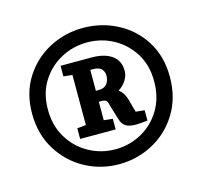

<svg xmlns="http://www.w3.org/2000/svg" viewBox="-74 -861 645 611"><g transform="rotate(-15 248.5 -555.5)"><path d="M236 -645V-576H245Q264 -576 272.5 -587Q281 -598 281 -613Q281 -628 272.5 -636.5Q264 -645 243 -645ZM370 -476V-442Q342 -439 332 -439Q310 -439 298.5 -446Q287 -453 282 -470L267 -519Q265 -531 260.5 -535.5Q256 -540 243 -540H236V-479L265 -476V-441H148V-476L177 -479V-644L148 -647V-682H250Q293 -682 317 -664.5Q341 -647 341 -615Q341 -588 318 -567Q313 -562 306 -558Q322 -546 329 -523L341 -479ZM162 -710.5Q122 -689 97.5 -650Q73 -611 73 -557.5Q73 -504 97.5 -464Q122 -424 162 -402Q202 -380 248.5 -380Q295 -380 335 -402Q375 -424 399 -464Q423 -504 423 -557.5Q423 -611 398.5 -650Q374 -689 334.5 -710.5Q295 -732 248.5 -732Q202 -732 162 -710.5ZM136.5 -359Q85 -387 53 -438.5Q21 -490 21 -558Q21 -626 53 -676Q85 -726 136.5 -753Q188 -780 248 -780Q308 -780 360 -753Q412 -726 443.5 -676Q475 -626 475 -558Q475 -490 443.5 -438.5Q412 -387 360 -359Q308 -331 248 -331Q188 -331 136.5 -359Z"/></g></svg>

Font: Early Summer Mincho Screen
Style: Regular
Weight: 400
Designer: GuiWonder
Version: Version 1.002